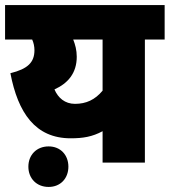

<svg xmlns="http://www.w3.org/2000/svg" viewBox="-20 -642 670 758"><path d="M630 -622H0V-486H107C113 -473 116 -458 116 -444C116 -396 90 -370 21 -353C51 -197 119 -96 259 -96C308 -96 344 -102 385 -124V0H552V-486H630ZM195 -289C248 -313 283 -353 283 -418C283 -444 277 -466 269 -486H385V-284C355 -248 320 -232 276 -232C236 -232 209 -256 195 -289ZM92 16C92 62 124 96 172 96C219 96 250 62 250 16C250 -30 219 -64 172 -64C124 -64 92 -30 92 16Z"/></svg>

Font: Noto Sans SemiCondensed Black
Style: Italic
Weight: 900
Width: 4
Italic angle: -12°
Designer: Monotype Design Team
Foundry: Monotype Imaging Inc.
Version: Version 2.013